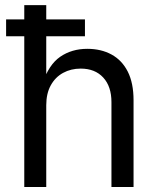

<svg xmlns="http://www.w3.org/2000/svg" viewBox="-20 -748 631 768"><path d="M165 -327.1V0H77.1V-727.5H165V-413.6H149.9Q174.8 -489.3 220.9 -521Q267.1 -552.7 329.1 -552.7Q384.3 -552.7 426 -530Q467.8 -507.3 491 -461.7Q514.2 -416 514.2 -346.7V0H425.8V-339.4Q425.8 -402.3 392.8 -438Q359.9 -473.6 302.7 -473.6Q263.7 -473.6 232.4 -456.5Q201.2 -439.5 183.1 -406.7Q165 -374 165 -327.1ZM4.4 -603V-670.4H319.8V-603Z"/></svg>

Font: Adwaita Sans
Style: Regular
Weight: 400
Designer: Rasmus Andersson
Foundry: rsms
Version: Version 4.001;git-9221beed3